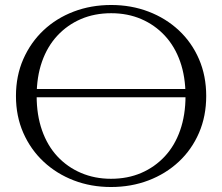

<svg xmlns="http://www.w3.org/2000/svg" viewBox="-20 -740 891 770"><path d="M85 -383H767V-350H85ZM425 10Q345 10 276 -16.5Q207 -43 155 -91.5Q103 -140 73.5 -207Q44 -274 44 -355Q44 -436 73.5 -503Q103 -570 154.5 -618.5Q206 -667 275.5 -693.5Q345 -720 426 -720Q506 -720 575.5 -693.5Q645 -667 697 -618.5Q749 -570 778 -503Q807 -436 807 -355Q807 -274 778 -207Q749 -140 697 -91.5Q645 -43 575.5 -16.5Q506 10 425 10ZM425 -23Q492 -23 546.5 -46.5Q601 -70 641 -113Q681 -156 702.5 -217.5Q724 -279 724 -355Q724 -432 702.5 -493Q681 -554 641 -597Q601 -640 546.5 -663.5Q492 -687 426 -687Q359 -687 304.5 -663.5Q250 -640 210 -597Q170 -554 148.5 -493Q127 -432 127 -355Q127 -279 148.5 -217.5Q170 -156 210 -113Q250 -70 305 -46.5Q360 -23 425 -23Z"/></svg>

Font: Roboto Serif 120pt Expanded Light
Style: Regular
Weight: 300
Width: 7
Designer: Greg Gazdowicz
Foundry: Commercial Type
Version: Version 1.008